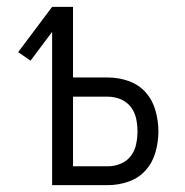

<svg xmlns="http://www.w3.org/2000/svg" viewBox="-20 -540 540 560"><path d="M132 0V-447L69 -363L33 -388L132 -520H193V-314H295Q326 -314 355.5 -303.5Q385 -293 405 -270.5Q425 -248 433.5 -217.5Q442 -187 442 -157Q442 -126 433.5 -96Q425 -66 405 -43.5Q385 -21 355.5 -10.5Q326 0 295 0ZM295 -55Q314 -55 332 -62.5Q350 -70 361.5 -85Q373 -100 377 -119Q381 -138 381 -157Q381 -176 377 -194.5Q373 -213 361.5 -228Q350 -243 332 -250.5Q314 -258 295 -258H193V-55Z"/></svg>

Font: Iosevka Custom Light
Style: Regular
Weight: 300
Monospace: yes
Designer: Belleve Invis
Foundry: Belleve Invis
Version: Version 27.3.5